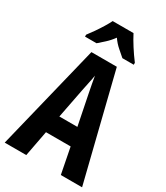

<svg xmlns="http://www.w3.org/2000/svg" viewBox="-226 -1030 975 1126"><g transform="rotate(30 262.0 -467.0)"><path d="M380 0 346 -174H179L146 0H0L175 -714H347L524 0ZM283 -492Q275 -530 271 -554Q267 -578 262 -605Q259 -583 251.5 -549.5Q244 -516 240 -494L201 -293H323ZM333 -934Q350 -901 374.5 -862.5Q399 -824 427 -787V-774H350Q333 -789 307.5 -811Q282 -833 262 -862Q241 -833 215.5 -810Q190 -787 175 -774H97V-787Q112 -806 131 -833.5Q150 -861 166.5 -888Q183 -915 192 -934Z"/></g></svg>

Font: Noto Sans Sinhala ExtraCondensed
Style: Bold
Weight: 700
Width: 2
Designer: Jelle Bosma - Monotype Design Team
Foundry: Monotype Imaging Inc.
Version: Version 2.006; ttfautohint (v1.8.4.7-5d5b)